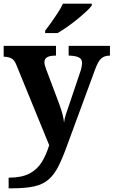

<svg xmlns="http://www.w3.org/2000/svg" viewBox="-20 -786 619 1046"><path d="M27 182Q97 182 139.5 160Q182 138 207 98Q232 58 248 5L68 -435Q57 -461 41 -468.5Q25 -476 4 -477H0V-536H285V-483H282Q254 -483 238 -475Q222 -467 222 -446Q222 -438 225.5 -426.5Q229 -415 232 -407L301 -224Q315 -186 321 -162Q327 -138 329 -118Q331 -139 339.5 -165Q348 -191 351 -198L417 -394Q421 -404 424 -419Q427 -434 427 -443Q427 -465 409 -473.5Q391 -482 358 -483H354V-536H579V-483H575Q547 -482 530.5 -466.5Q514 -451 499 -410L348 0Q322 73 298.5 119.5Q275 166 244 192.5Q213 219 165.5 229.5Q118 240 44 240H27ZM226 -619Q241 -638 259.5 -664Q278 -690 295.5 -717Q313 -744 323 -766H480V-756Q471 -743 449.5 -723Q428 -703 401 -681Q374 -659 346 -639.5Q318 -620 294 -606H226Z"/></svg>

Font: Noto Serif Yezidi
Style: Bold
Weight: 700
Designer: Dalton Maag Ltd
Foundry: Dalton Maag Ltd
Version: Version 1.001; ttfautohint (v1.8.4.7-5d5b)